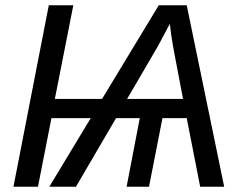

<svg xmlns="http://www.w3.org/2000/svg" viewBox="-20 -708 918 728"><path d="M124 0H31L165 -688H258L188 -333H367L582 -688H688L830 0H739L688 -260H596L545 0H460L510 -260H420L268 0H167L324 -260H175ZM629 -577 624 -618Q624 -617 622 -613.5Q620 -610 615.5 -602Q611 -594 607 -586L580 -535L462 -333H674L642 -501Q636 -530 629 -577Z"/></svg>

Font: Libra Sans
Style: Italic
Weight: 400
Italic angle: -12°
Foundry: Context Ltd
Version: Version 1.002